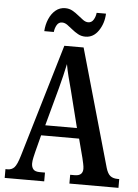

<svg xmlns="http://www.w3.org/2000/svg" viewBox="-60 -956 719 1002"><g transform="rotate(5 299.5 -455.0)"><path d="M3 0V-46H14Q36 -46 49.5 -60.5Q63 -75 77 -122L253 -714H354L529 -98Q538 -68 552.5 -57Q567 -46 591 -46H599V0H342V-46H366Q408 -46 408 -83Q408 -94 404.5 -110Q401 -126 398 -139L372 -238H173L150 -149Q147 -137 143 -119Q139 -101 139 -88Q139 -69 148.5 -57.5Q158 -46 183 -46H210V0ZM190 -292H356L308 -483Q297 -523 288.5 -557Q280 -591 275 -620Q269 -591 261 -558Q253 -525 244 -491ZM358 -771Q337 -771 319.5 -780.5Q302 -790 287 -802.5Q272 -815 258.5 -824.5Q245 -834 231 -834Q213 -834 203.5 -817.5Q194 -801 192 -781H142Q144 -815 156.5 -844.5Q169 -874 190.5 -892Q212 -910 241 -910Q262 -910 279 -900.5Q296 -891 311 -878.5Q326 -866 339.5 -856.5Q353 -847 366 -847Q384 -847 394 -863.5Q404 -880 406 -900H455Q453 -849 426.5 -810Q400 -771 358 -771Z"/></g></svg>

Font: Noto Serif Thai ExtraCondensed SemiBold
Style: Regular
Weight: 600
Width: 2
Designer: Monotype Design Team
Foundry: Monotype Imaging Inc.
Version: Version 2.001; ttfautohint (v1.8.4.7-5d5b)